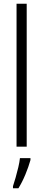

<svg xmlns="http://www.w3.org/2000/svg" viewBox="-20 -780 229 1021"><path d="M122 0H68V-760H122ZM142 71Q132 107 115 148Q98 189 78 221H49V210Q55 192 63 164.5Q71 137 77.5 109Q84 81 86 61H142Z"/></svg>

Font: Noto Sans Tamil ExtraCondensed Light
Style: Regular
Weight: 300
Width: 2
Designer: Jelle Bosma - Monotype Design Team
Foundry: Monotype Imaging Inc.
Version: Version 2.004; ttfautohint (v1.8.4.7-5d5b)